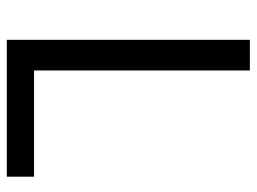

<svg xmlns="http://www.w3.org/2000/svg" viewBox="-115 -639 754 564"><g transform="rotate(90 262.0 -357.0)"><path d="M97 0V-714H187V-80H499V0Z"/></g></svg>

Font: Noto Sans Adlam
Style: Regular
Weight: 400
Designer: Mark Jamra, Neil Patel
Foundry: JamraPatel LLC
Version: Version 3.001